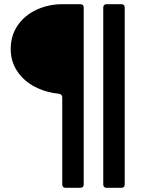

<svg xmlns="http://www.w3.org/2000/svg" viewBox="-20 -783 681 913"><path d="M292 110Q276 110 276 94V-320Q276 -334 261 -337Q199 -343 146.5 -370Q94 -397 62.5 -443.5Q31 -490 31 -550Q31 -615 65 -663.5Q99 -712 155.5 -737.5Q212 -763 276 -763H362Q378 -763 378 -747V94Q378 110 362 110ZM487 110Q471 110 471 94V-747Q471 -763 487 -763H557Q573 -763 573 -747V94Q573 110 557 110Z"/></svg>

Font: Open Sauce Two
Style: Bold
Weight: 700
Designer: Alfredo Marco Pradil
Foundry: Creative Sauce Fz LLC
Version: Version 1.477